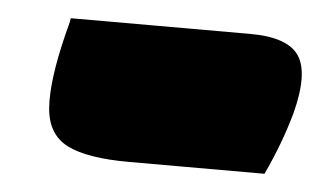

<svg xmlns="http://www.w3.org/2000/svg" viewBox="-30 -446 510 292"><g transform="rotate(5 225.0 -300.0)"><path d="M68 -405H342Q399 -405 416.5 -379Q434 -353 418 -291Q405 -244 382 -195H175Q111 -195 80.5 -210.5Q50 -226 47 -266.5Q44 -307 62 -380Q64 -388 65.5 -393.5Q67 -399 68 -405Z"/></g></svg>

Font: Recursive Sn Csl St XBk
Style: Italic
Weight: 1000
Italic angle: -15°
Version: Version 1.085;hotconv 1.1.0;makeotfexe 2.6.0; ttfautohint (v